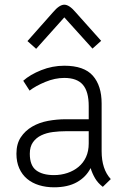

<svg xmlns="http://www.w3.org/2000/svg" viewBox="-20 -788 542 818"><path d="M210 10Q176 10 146.5 1Q117 -8 95.5 -26Q74 -44 62 -71Q50 -98 50 -133Q50 -175 68.5 -203Q87 -231 117 -248.5Q147 -266 184.5 -273Q222 -280 261 -280H358V-336Q358 -398 333 -427Q308 -456 254 -456Q214 -456 173 -439Q132 -422 106 -402L79 -444Q108 -470 155.5 -489Q203 -508 254 -508Q338 -508 375.5 -465.5Q413 -423 413 -347V-144Q413 -67 452 -25L418 8Q397 -8 385 -28.5Q373 -49 366 -72Q347 -34 308 -12Q269 10 210 10ZM210 -42Q240 -42 267 -51Q294 -60 314.5 -77Q335 -94 346.5 -119Q358 -144 358 -177V-229H261Q233 -229 205.5 -225.5Q178 -222 156 -211.5Q134 -201 120.5 -182Q107 -163 107 -133Q107 -83 134 -62.5Q161 -42 210 -42ZM374 -581 254 -714 134 -580 97 -613 206 -736Q233 -768 254 -768Q275 -768 302 -736L411 -614Z"/></svg>

Font: Snippet
Style: Regular
Weight: 400
Designer: Gesine Todt
Foundry: Gesine Todt
Version: Version 1.000